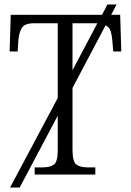

<svg xmlns="http://www.w3.org/2000/svg" viewBox="-20 -780 585 858"><path d="M25 58 238 -342V-676H131Q91 -676 78 -656Q65 -636 62 -599L59 -550H23L28 -714H436L460 -760H501L477 -714H517L522 -550H486L482 -599Q480 -624 474 -641.5Q468 -659 452 -667L304 -387V-111Q304 -59 320.5 -45.5Q337 -32 371 -32H406V0H135V-32H170Q205 -32 221.5 -45Q238 -58 238 -108V-263L68 58ZM304 -676V-466L415 -676H413Z"/></svg>

Font: Noto Serif SemiCondensed Light
Style: Regular
Weight: 300
Width: 4
Designer: Monotype Design Team
Foundry: Monotype Imaging Inc.
Version: Version 2.013